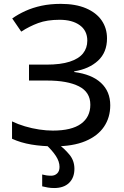

<svg xmlns="http://www.w3.org/2000/svg" viewBox="-20 -744 639 989"><path d="M531.2 -546.4Q531.2 -474.1 484.9 -431.4Q438.5 -388.7 362.3 -376.5V-373Q452.6 -361.3 500.2 -317.1Q547.9 -272.9 547.9 -201.7Q547.9 -138.7 515.6 -91.1Q483.4 -43.5 419.4 -16.8Q355.5 9.8 260.7 9.8Q196.8 9.8 141.6 0.5Q86.4 -8.8 42 -29.3V-118.7Q72.3 -104 108.4 -93.3Q144.5 -82.5 181.9 -76.9Q219.2 -71.3 252.4 -71.3Q348.6 -71.3 397 -106.2Q445.3 -141.1 445.3 -204.6Q445.3 -269.5 386.5 -299.3Q327.6 -329.1 222.7 -329.1H129.4V-411.1H218.8Q292.5 -411.1 339.1 -426.3Q385.7 -441.4 407.7 -469Q429.7 -496.6 429.7 -534.7Q429.7 -585.9 391.1 -614Q352.5 -642.1 287.1 -642.1Q222.2 -642.1 176.8 -625.2Q131.3 -608.4 89.4 -581.1L43 -648.9Q73.2 -670.4 110.8 -687.5Q148.4 -704.6 193.8 -714.4Q239.3 -724.1 293 -724.1Q369.6 -724.1 422.9 -701.4Q476.1 -678.7 503.7 -638.7Q531.2 -598.6 531.2 -546.4ZM286.6 115.7Q286.6 88.4 268.1 59.8Q249.5 31.2 215.8 0L280.8 -1Q312 21.5 337.6 52.5Q363.3 83.5 363.3 125.5Q363.3 171.4 335.9 198Q308.6 224.6 258.8 224.6Q241.7 224.6 226.1 221.9Q210.4 219.2 197.3 215.8V154.8Q205.6 157.2 218 159.2Q230.5 161.1 243.7 161.1Q262.2 161.1 274.4 149.4Q286.6 137.7 286.6 115.7Z"/></svg>

Font: Open Sans Medium
Style: Regular
Weight: 500
Designer: Monotype Design Team
Foundry: Monotype Imaging Inc.
Version: Version 3.000